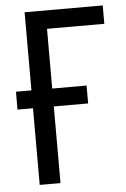

<svg xmlns="http://www.w3.org/2000/svg" viewBox="-52 -752 520 791"><g transform="rotate(-5 208.0 -357.0)"><path d="M403 -714H80V-391H16V-317H80V0H166V-317H308V-391H166V-638H403Z"/></g></svg>

Font: Noto Sans Condensed
Style: Regular
Weight: 400
Width: 3
Designer: Monotype Design Team
Foundry: Monotype Imaging Inc.
Version: Version 2.013